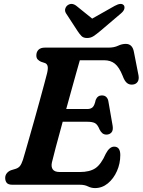

<svg xmlns="http://www.w3.org/2000/svg" viewBox="-20 -943 728 980"><path d="M388 0H44Q22 0 14.2 -10Q6.5 -20 6.5 -34.5Q6.5 -48.5 14.8 -58.8Q23 -69 36 -74L60.5 -81.5Q74 -86 81.8 -95.5Q89.5 -105 97 -127Q100 -137 108.8 -167.2Q117.5 -197.5 129.8 -240.5Q142 -283.5 155.8 -332Q169.5 -380.5 182.2 -427.2Q195 -474 205.2 -511.8Q215.5 -549.5 220.5 -570Q226 -594 223 -605.5Q220 -617 210 -621L189 -628Q180 -632 172.8 -639.2Q165.5 -646.5 165.5 -660Q165.5 -678 176.5 -689Q187.5 -700 209.5 -700H534.5Q562.5 -700 582.5 -709.5Q602.5 -719 622 -719Q656 -719 663.5 -678L687 -558Q690.5 -537.5 682.5 -525.5Q674.5 -513.5 659 -511.5Q641.5 -509 628.8 -518.8Q616 -528.5 606 -556Q588.5 -600 566.5 -617.8Q544.5 -635.5 511.5 -635.5H387.5Q380.5 -611.5 369.5 -572.2Q358.5 -533 345.2 -485Q332 -437 318 -386.5H425.5Q443 -386.5 452.8 -395.5Q462.5 -404.5 468.5 -433Q478 -456 499.5 -456Q515 -456 523.2 -447.2Q531.5 -438.5 533.5 -424L555 -300.5Q558.5 -277.5 548.8 -266.8Q539 -256 523.5 -256Q510.5 -256 502.2 -263.2Q494 -270.5 488.5 -281.5Q478 -307.5 464.8 -314.5Q451.5 -321.5 426.5 -321.5H300Q280 -248.5 264.5 -190.5Q249 -132.5 245 -114Q240 -91.5 249.5 -78.2Q259 -65 285 -65H387.5Q438 -65 467 -84.5Q496 -104 520 -158.5Q539 -194.5 562.5 -194.5Q594 -194.5 594 -151.5Q594 -108.5 577 -70Q560 -31.5 530.8 -7.2Q501.5 17 465 17Q446 17 429 8.5Q412 0 388 0ZM491.5 -784.5Q472.5 -768.5 457.8 -758.8Q443 -749 424.5 -749Q406 -749 396.2 -758.8Q386.5 -768.5 376 -784.5L317 -875Q309.5 -887.5 313.2 -899Q317 -910.5 325.5 -916.5Q346.5 -931 370 -913L450.5 -848L565.5 -913Q598.5 -931 611.5 -916.5Q617 -910.5 614.8 -899Q612.5 -887.5 598 -875Z"/></svg>

Font: Fraunces 9pt S100 SemiBold
Style: Italic
Weight: 600
Italic angle: -16°
Version: Version 1.000; ttfautohint (v1.8.3)